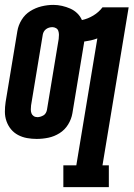

<svg xmlns="http://www.w3.org/2000/svg" viewBox="-25 -560 546 785"><path d="M234 205V116H287L373 -403Q360 -398 346.5 -395Q333 -392 319 -390Q319 -389 319 -388Q319 -387 319 -387L271 -97Q267 -73 253.5 -51Q240 -29 218.5 -15.5Q197 -2 173 3Q149 8 125 8Q105 8 85.5 4.5Q66 1 49 -8Q32 -17 20 -31.5Q8 -46 1.5 -64.5Q-5 -83 -5 -103Q-5 -123 -2 -143L46 -433Q50 -457 63.5 -479Q77 -501 98.5 -514.5Q120 -528 144.5 -534Q169 -540 193 -540Q211 -540 228.5 -536Q246 -532 262 -525Q278 -518 290.5 -506Q303 -494 310 -478Q334 -483 356.5 -496.5Q379 -510 394 -530H501L394 116H420V205ZM128 -81Q134 -81 140.5 -83Q147 -85 153 -88.5Q159 -92 162.5 -98.5Q166 -105 167 -111L215 -401Q216 -409 216 -417.5Q216 -426 213.5 -433.5Q211 -441 204 -445Q197 -449 189 -449Q182 -449 175.5 -447Q169 -445 163.5 -441Q158 -437 154.5 -431Q151 -425 150 -419L102 -129Q101 -121 101 -112.5Q101 -104 103.5 -97Q106 -90 112.5 -85.5Q119 -81 128 -81Z"/></svg>

Font: Iosevka Slab Extrabold
Style: Italic
Weight: 800
Italic angle: -9°
Monospace: yes
Designer: Belleve Invis
Foundry: Belleve Invis
Version: Version 11.1.0; ttfautohint (v1.8.3)